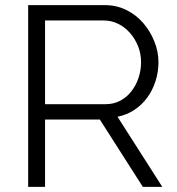

<svg xmlns="http://www.w3.org/2000/svg" viewBox="-20 -730 692 750"><path d="M90 0V-710H389Q435 -710 473.5 -691Q512 -672 539.5 -640Q567 -608 583 -568Q599 -528 599 -487Q599 -449 587.5 -413Q576 -377 555 -348.5Q534 -320 504.5 -300.5Q475 -281 439 -274L614 0H538L370 -263H156V0ZM156 -323H392Q424 -323 449.5 -336.5Q475 -350 493 -373Q511 -396 521 -425.5Q531 -455 531 -487Q531 -520 519.5 -549Q508 -578 488 -601Q468 -624 441.5 -637Q415 -650 385 -650H156Z"/></svg>

Font: Rising Sun Light
Style: Regular
Weight: 300
Designer: Matt McInerney, Pablo Impallari, Rodrigo Fuenzalida (Raleway font), Stephen Hutchings (Greek), Cristiano Sobral (main ch
Foundry: The Rising Sun Project Authors
Version: Version 4.327; ttfautohint (v1.8.4.7-5d5b-dirty)